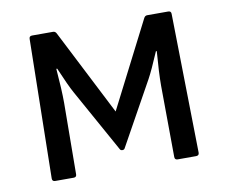

<svg xmlns="http://www.w3.org/2000/svg" viewBox="-61 -562 748 636"><g transform="rotate(-10 313.0 -244.0)"><path d="M76.2 0Q65.9 0 65.9 -9.8L74.2 -478Q74.2 -487.8 84 -487.8H154.8Q162.1 -487.8 166 -480L313 -191.9L460 -480Q463.9 -487.8 471.2 -487.8H542Q551.8 -487.8 551.8 -478L560.1 -9.8Q560.1 0 549.8 0H487.8Q478 0 478 -9.8L476.1 -250Q476.1 -293 481.9 -365.2H479Q452.6 -303.2 439 -278.8L320.8 -65.9Q318.4 -62 313 -62Q307.6 -62 305.2 -65.9L187 -278.8Q173.3 -303.2 147 -365.2H144Q149.9 -293 149.9 -250L147.9 -9.8Q147.9 0 138.2 0Z"/></g></svg>

Font: Sofia Sans
Style: Regular
Weight: 400
Designer: Botio Nikoltchev, Ani Petrova
Foundry: lettersoup
Version: Version 4.100